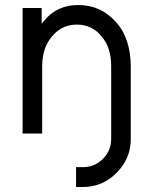

<svg xmlns="http://www.w3.org/2000/svg" viewBox="-20 -532 597 765"><path d="M501 0V-266Q501 -321 486.5 -366Q472 -411 442 -444Q382 -512 292 -512Q209 -512 158 -452Q155 -449 152 -445Q149 -441 146 -437V-500H70V0H148V-267Q148 -342 188 -388Q227 -434 286 -434Q346 -434 384 -388Q423 -344 423 -267V0ZM423 0V22Q423 68 390 101Q357 134 311 134H283V213H311Q389 213 445 156Q501 100 501 22V0Z"/></svg>

Font: Unageo
Style: Regular
Weight: 400
Designer: Richard Sepsi
Foundry: Richard Sepsi
Version: Version 2.000